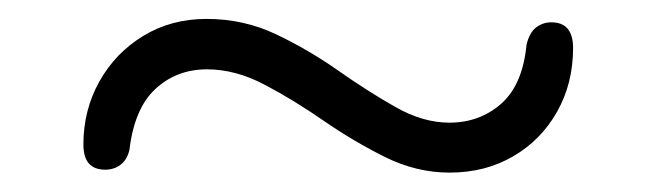

<svg xmlns="http://www.w3.org/2000/svg" viewBox="-20 -448 677 198"><path d="M443.5 -270Q409.5 -270 377.2 -286Q345 -302 314.2 -323.2Q283.5 -344.5 253.2 -360.5Q223 -376.5 193.5 -376.5Q162 -376.5 140.2 -356.2Q118.5 -336 113.5 -293.5Q111 -283 104.2 -278Q97.5 -273 88.5 -273Q66 -273 66 -299Q66 -334.5 82.5 -364Q99 -393.5 127.8 -411Q156.5 -428.5 193 -428.5Q231.5 -428.5 265 -412.5Q298.5 -396.5 328.8 -375.2Q359 -354 387.5 -337.8Q416 -321.5 443.5 -321.5Q474.5 -321.5 496.8 -341Q519 -360.5 523 -402Q526 -414.5 533 -419.8Q540 -425 548.5 -425Q571 -425 571 -398.5Q571 -362 554.5 -332.8Q538 -303.5 509.2 -286.8Q480.5 -270 443.5 -270Z"/></svg>

Font: Fraunces
Style: Regular
Weight: 400
Version: Version 1.000;[b76b70a41]